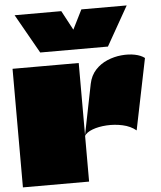

<svg xmlns="http://www.w3.org/2000/svg" viewBox="-59 -948 840 1000"><g transform="rotate(-5 360.5 -448.5)"><path d="M366 -620Q366 -560 366 -499.5Q366 -439 366 -378.5Q366 -318 366 -257Q366 -193 366 -129Q366 -65 366 0H20Q20 -99 20 -198Q20 -297 20 -396Q20 -452 20 -508Q20 -564 20 -620ZM365 -238 419 -507Q428 -550 454.5 -578.5Q481 -607 517 -622Q553 -637 591 -640.5Q629 -644 661 -637.5Q693 -631 712 -616L636 -244Q607 -268 565.5 -277Q524 -286 482 -283.5Q440 -281 408 -269Q376 -257 365 -238ZM641 -897 525 -692H171L55 -897H299L361 -781H346L404 -897Z"/></g></svg>

Font: Climate Crisis
Style: Regular
Weight: 400
Version: Version 1.003